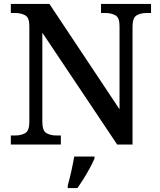

<svg xmlns="http://www.w3.org/2000/svg" viewBox="-20 -734 811 975"><path d="M35 0V-46H57Q87 -46 108 -58Q129 -70 129 -115V-603Q129 -645 107.5 -656.5Q86 -668 57 -668H35V-714H231L587 -179V-603Q587 -645 565.5 -656.5Q544 -668 515 -668H493V-714H747V-668H724Q695 -668 674 -656Q653 -644 653 -599V0H575L195 -568V-115Q195 -70 216 -58Q237 -46 266 -46H289V0ZM324 208Q333 176 342 136Q351 96 357 61H460V71Q451 92 436.5 119Q422 146 405 173Q388 200 373 221H324Z"/></svg>

Font: Noto Nastaliq Urdu Medium
Style: Regular
Weight: 500
Designer: Monotype Design Team (Patrick Giasson: type design, Kamal Mansour: OpenType code, Glenda Bellarosa). Updated by Simon Co
Foundry: Monotype Imaging Inc., Simon Cozens
Version: Version 3.007